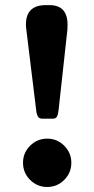

<svg xmlns="http://www.w3.org/2000/svg" viewBox="-20 -746 376 766"><path d="M213.9 -308.6Q211.9 -289.1 207.3 -280.8Q202.6 -272.5 190.9 -272.5H148.9Q136.7 -272.5 131.3 -281Q126 -289.6 124 -309.1L85 -628.4Q83.5 -638.7 83.5 -648.4Q83.5 -725.6 163.1 -725.6H177.2Q249.5 -725.6 249.5 -647.5Q249.5 -635.3 249 -628.4ZM168.5 0Q128.4 0 100.1 -28.3Q71.8 -56.6 71.8 -96.7Q71.8 -136.2 100.1 -164.6Q128.4 -192.9 168.5 -192.9Q208 -192.9 236.3 -164.6Q264.6 -136.2 264.6 -96.7Q264.6 -56.6 236.3 -28.3Q208 0 168.5 0Z"/></svg>

Font: Sahel FD-WOL
Style: Bold-FD-WOL
Weight: 700
Foundry: Saber Rastikerdar (saber.rastikerdar@gmail.com)
Version: Version 2.0.2